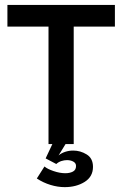

<svg xmlns="http://www.w3.org/2000/svg" viewBox="-20 -583 505 777"><path d="M278.3 -545V0H176.3V-545ZM10 -475.3V-563H445V-475.3ZM129 139.3 160 90.7Q171.3 100.7 196.7 109.3Q222 118 244.3 118Q262.7 118 275.2 111.3Q287.7 104.7 287.7 88.7Q287.7 77 276.7 71Q265.7 65 251 65Q240 65 228.5 68.7Q217 72.3 207.7 80.7L164.7 58L207.7 -33.7L254.7 -15.3L217 46Q228 36.7 243.7 31.5Q259.3 26.3 276.3 26.3Q305.3 26.3 330.8 42Q356.3 57.7 356.3 92.3Q356.3 132 322.5 153.2Q288.7 174.3 241.7 174.3Q213.7 174.3 184.2 165.3Q154.7 156.3 129 139.3Z"/></svg>

Font: Darker Grotesque Light
Style: Regular
Weight: 300
Designer: Gabriel Lam
Foundry: TypeRant
Version: Version 1.000;gftools[0.9.28]